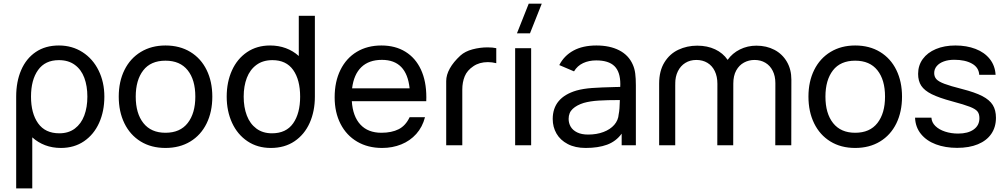

<svg xmlns="http://www.w3.org/2000/svg" viewBox="-20 -808 5600 1068"><path d="M560.5 -270.5Q560.5 -189 531.2 -124.2Q502 -59.5 447.2 -22.2Q392.5 15 318.5 15Q271.5 15 231.2 -0.2Q191 -15.5 159.5 -44V240H70V-270.5Q70 -354 97.8 -418.2Q125.5 -482.5 179 -518.8Q232.5 -555 307.5 -555Q381 -555 438.8 -518Q496.5 -481 528.5 -416Q560.5 -351 560.5 -270.5ZM466 -270.5Q466 -329.5 449 -375.2Q432 -421 396.2 -447.2Q360.5 -473.5 307.5 -473.5Q231 -473.5 191.8 -418.5Q152.5 -363.5 152.5 -270.5Q152.5 -177.5 192 -122Q231.5 -66.5 310 -66.5Q361.5 -66.5 396.5 -93Q431.5 -119.5 448.8 -165.5Q466 -211.5 466 -270.5Z M640.5 -270.5Q640.5 -354.5 672.5 -419Q704.5 -483.5 763.5 -519.2Q822.5 -555 900.5 -555Q980 -555 1039 -519Q1098 -483 1129.5 -418.5Q1161 -354 1161 -270.5Q1161 -186 1129.2 -121.2Q1097.5 -56.5 1038.5 -20.8Q979.5 15 900.5 15Q821 15 762.2 -21.2Q703.5 -57.5 672 -122.2Q640.5 -187 640.5 -270.5ZM1066.5 -270.5Q1066.5 -364 1024 -417.2Q981.5 -470.5 900.5 -470.5Q818.5 -470.5 776.8 -416.5Q735 -362.5 735 -270.5Q735 -177 777.8 -123.2Q820.5 -69.5 900.5 -69.5Q982 -69.5 1024.2 -123.8Q1066.5 -178 1066.5 -270.5Z M1642 -720H1731.5V-270.5Q1731.5 -189 1702.5 -124.2Q1673.5 -59.5 1618.2 -22.2Q1563 15 1486.5 15Q1412.5 15 1356.8 -22.2Q1301 -59.5 1271 -124.5Q1241 -189.5 1241 -270.5Q1241 -351.5 1270.2 -416.2Q1299.5 -481 1354.2 -518Q1409 -555 1482.5 -555Q1529.5 -555 1570 -540Q1610.5 -525 1642 -496.5ZM1649.5 -270.5Q1649.5 -364 1610.8 -418.8Q1572 -473.5 1495.5 -473.5Q1442.5 -473.5 1406.5 -447Q1370.5 -420.5 1353 -374.8Q1335.5 -329 1335.5 -270.5Q1335.5 -211.5 1353 -165.5Q1370.5 -119.5 1406 -93Q1441.5 -66.5 1493 -66.5Q1571.5 -66.5 1610.5 -121.8Q1649.5 -177 1649.5 -270.5Z M1937 -245Q1942.5 -160.5 1984.8 -115Q2027 -69.5 2101.5 -69.5Q2158.5 -69.5 2197.5 -89.2Q2236.5 -109 2258.5 -156H2344Q2330 -101.5 2295.5 -63Q2261 -24.5 2212 -4.8Q2163 15 2105.5 15Q2026.5 15 1966.8 -20Q1907 -55 1874.2 -119Q1841.5 -183 1841.5 -266.5Q1841.5 -354 1873.8 -419.2Q1906 -484.5 1964.8 -519.8Q2023.5 -555 2101.5 -555Q2179 -555 2235.2 -520.2Q2291.5 -485.5 2321.5 -420.8Q2351.5 -356 2351.5 -267Q2351.5 -252.5 2351 -245ZM1938.5 -316.5H2258.5Q2242 -475 2104.5 -475Q2032 -475 1990 -434.5Q1948 -394 1938.5 -316.5Z M2692 -544.5Q2721 -544.5 2740.5 -540V-456.5Q2716.5 -462.5 2694 -462.5Q2646.5 -462.5 2613 -439.5Q2578.5 -416.5 2565 -383.5Q2551.5 -350.5 2551.5 -309.5V0H2462V-357Q2462 -391 2482 -427Q2502 -463 2541 -499Q2567 -522.5 2608.5 -533.5Q2650 -544.5 2692 -544.5Z M2993.5 -787.5 2928 -622.5H2855.5L2921 -787.5ZM2934.5 0H2845.5V-540H2934.5Z M3517 -334V0H3438V-64.5Q3406.5 -21.5 3357 -3.2Q3307.5 15 3238 15Q3179.5 15 3138 -6.8Q3096.5 -28.5 3075.5 -65Q3054.5 -101.5 3054.5 -146Q3054.5 -265.5 3187 -304.5Q3225 -315 3273.5 -318.5Q3322 -322 3405 -324L3430 -324.5Q3430.5 -330 3430.5 -340Q3430.5 -408 3398 -440Q3365.5 -472 3296.5 -472Q3255.5 -472 3223.5 -457Q3191.5 -442 3173 -411L3091 -446Q3118 -498.5 3170 -526.8Q3222 -555 3297.5 -555Q3372 -555 3424.2 -528.2Q3476.5 -501.5 3499.5 -449.5Q3510 -426.5 3513.5 -399Q3517 -371.5 3517 -334ZM3421.5 -172.5Q3427 -198 3428 -251.5Q3356.5 -251.5 3309.5 -248.5Q3262.5 -245.5 3227 -235.5Q3188.5 -223.5 3165.8 -202.5Q3143 -181.5 3143 -146.5Q3143 -123 3154.5 -103.2Q3166 -83.5 3190.5 -71.5Q3215 -59.5 3251.5 -59.5Q3299 -59.5 3336.8 -73.8Q3374.5 -88 3396.8 -113.5Q3419 -139 3421.5 -172.5Z M4382 -365 4381.5 0H4292.5L4293 -345.5Q4293 -385 4278.2 -414.2Q4263.5 -443.5 4237.2 -459Q4211 -474.5 4177 -474.5Q4145.5 -474.5 4118.5 -460Q4091.5 -445.5 4075.2 -416Q4059 -386.5 4059 -343L4058.5 0H3970L3970.5 -342Q3970.5 -382.5 3956 -412.5Q3941.5 -442.5 3915 -458.5Q3888.5 -474.5 3853.5 -474.5Q3818.5 -474.5 3792 -458Q3765.5 -441.5 3750.8 -411.8Q3736 -382 3736 -343H3736.5L3736 -336.5V0H3646.5V-343Q3646.5 -413.5 3675.8 -461Q3705 -508.5 3753.2 -531.2Q3801.5 -554 3858.5 -554Q3914.5 -554 3958 -533.5Q4001.5 -513 4027.5 -475Q4053.5 -512 4095.8 -533Q4138 -554 4187.5 -554Q4243.5 -554 4287.8 -530.8Q4332 -507.5 4357 -464.5Q4382 -421.5 4382 -365Z M4477 -270.5Q4477 -354.5 4509 -419Q4541 -483.5 4600 -519.2Q4659 -555 4737 -555Q4816.5 -555 4875.5 -519Q4934.5 -483 4966 -418.5Q4997.5 -354 4997.5 -270.5Q4997.5 -186 4965.8 -121.2Q4934 -56.5 4875 -20.8Q4816 15 4737 15Q4657.5 15 4598.8 -21.2Q4540 -57.5 4508.5 -122.2Q4477 -187 4477 -270.5ZM4903 -270.5Q4903 -364 4860.5 -417.2Q4818 -470.5 4737 -470.5Q4655 -470.5 4613.2 -416.5Q4571.5 -362.5 4571.5 -270.5Q4571.5 -177 4614.2 -123.2Q4657 -69.5 4737 -69.5Q4818.5 -69.5 4860.8 -123.8Q4903 -178 4903 -270.5Z M5070 -153.5H5161Q5162.5 -127 5183 -107Q5203.5 -87 5237 -76Q5270.5 -65 5309.5 -65Q5364.5 -65 5396.2 -87.8Q5428 -110.5 5428 -150.5Q5428 -174.5 5417.2 -188Q5406.5 -201.5 5375.5 -213.8Q5344.5 -226 5275.5 -244.5Q5203 -264 5162.5 -284.2Q5122 -304.5 5104.5 -331Q5087 -357.5 5087 -397Q5087 -444 5113 -479.8Q5139 -515.5 5186 -535.2Q5233 -555 5294.5 -555Q5356.5 -555 5406.2 -536Q5456 -517 5485.5 -480Q5515 -443 5518 -392H5427Q5424.5 -433 5386.5 -454.2Q5348.5 -475.5 5288 -475.5Q5255 -475.5 5229.8 -466.2Q5204.5 -457 5190.5 -440.2Q5176.5 -423.5 5176.5 -401.5Q5176.5 -381 5188.8 -367.5Q5201 -354 5233.5 -341.8Q5266 -329.5 5331 -313Q5403.5 -294.5 5444 -273.5Q5484.5 -252.5 5502.2 -224Q5520 -195.5 5520 -153Q5520 -101 5494 -63.2Q5468 -25.5 5419.5 -5.5Q5371 14.5 5304 14.5Q5238.5 14.5 5186.2 -5Q5134 -24.5 5103 -62.5Q5072 -100.5 5070 -153.5Z"/></svg>

Font: CCSD_manrope Medium
Style: Regular
Weight: 500
Designer: Mikhail Sharanda
Foundry: Mikhail Sharanda
Version: Version 4.503